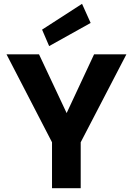

<svg xmlns="http://www.w3.org/2000/svg" viewBox="-20 -984 694 1004"><path d="M252 0V-240L14 -700H184L334 -381H323L472 -700H641L402 -240V0ZM237 -743 200 -829 409 -964 454 -864Z"/></svg>

Font: DM Sans 11pt Black
Style: Regular
Weight: 900
Version: Version 4.004;gftools[0.9.30]